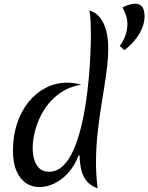

<svg xmlns="http://www.w3.org/2000/svg" viewBox="-20 -1014 812 1052"><path d="M411 -163Q390 -108 355.5 -69Q321 -30 279.5 -9.5Q238 11 195 11Q156 11 123.5 -10Q91 -31 71 -75.5Q51 -120 51 -188Q51 -270 74 -338.5Q97 -407 137.5 -456.5Q178 -506 232 -533.5Q286 -561 349 -561Q368 -561 387.5 -558Q407 -555 426 -550Q354 -538 303 -500Q252 -462 220.5 -410.5Q189 -359 174 -304Q159 -249 159 -202Q159 -168 168 -138.5Q177 -109 196.5 -91Q216 -73 249 -73Q291 -73 324 -104Q357 -135 381 -188.5Q405 -242 422 -309Q439 -376 450 -449Q461 -522 467 -592Q473 -662 475.5 -722Q478 -782 478 -822Q478 -861 476.5 -895.5Q475 -930 470 -957Q506 -946 528.5 -917Q551 -888 562 -846Q573 -804 573 -750Q573 -690 563 -617.5Q553 -545 539.5 -464Q526 -383 516 -296.5Q506 -210 506 -122Q506 -51 515 18Q476 4 454.5 -22.5Q433 -49 425 -85Q417 -121 416 -162ZM651 -973Q665 -981 685.5 -987.5Q706 -994 721 -994Q741 -994 756.5 -979.5Q772 -965 772 -923Q772 -878 744.5 -830.5Q717 -783 662 -739L636 -762Q657 -790 667.5 -820.5Q678 -851 678 -882Q678 -908 670 -931Q662 -954 651 -973Z"/></svg>

Font: Merienda
Style: Regular
Weight: 400
Designer: Eduardo Rodriguez Tunni
Foundry: Eduardo Rodriguez Tunni
Version: Version 2.001